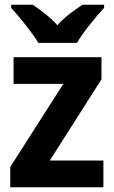

<svg xmlns="http://www.w3.org/2000/svg" viewBox="-20 -786 480 806"><path d="M141 -606H303C328 -650 383 -716 417 -753V-766H326C294 -744 253 -717 221 -680C189 -716 148 -745 118 -766H27V-753C61 -716 116 -648 141 -606ZM414 0V-112H189L406 -453V-546H37V-434H246L23 -85V0Z"/></svg>

Font: Noto Sans Telugu SemiCondensed
Style: Bold
Weight: 700
Width: 4
Designer: Jelle Bosma - Monotype Design Team
Foundry: Monotype Imaging Inc.
Version: Version 2.005